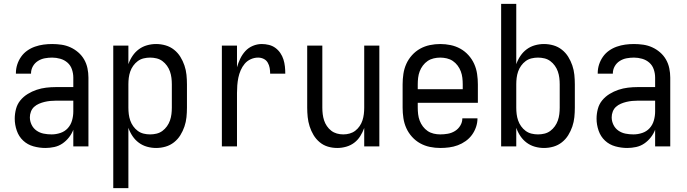

<svg xmlns="http://www.w3.org/2000/svg" viewBox="-20 -755 3540 990"><path d="M214 8Q183 8 152.5 -0.5Q122 -9 99.5 -30Q77 -51 66.5 -81.5Q56 -112 56 -143Q56 -168 62.5 -193Q69 -218 85 -237.5Q101 -257 123 -270.5Q145 -284 169 -292Q193 -300 218 -303Q243 -306 269 -306H358V-355Q358 -376 351 -397Q344 -418 328 -432Q312 -446 291 -452Q270 -458 249 -458Q230 -458 211 -454.5Q192 -451 175.5 -440.5Q159 -430 149.5 -413Q140 -396 140 -377V-375H62V-378Q62 -401 69 -422.5Q76 -444 89 -462.5Q102 -481 120.5 -494Q139 -507 160.5 -514.5Q182 -522 204 -525Q226 -528 249 -528Q273 -528 297 -524.5Q321 -521 343 -511Q365 -501 383.5 -485Q402 -469 414 -448Q426 -427 431 -403Q436 -379 436 -355V0H358V-86Q350 -65 335.5 -46.5Q321 -28 302 -15Q283 -2 260 3Q237 8 214 8ZM246 -62Q269 -62 291.5 -69.5Q314 -77 329.5 -94Q345 -111 351.5 -134Q358 -157 358 -180V-236H269Q254 -236 239 -234.5Q224 -233 209.5 -229.5Q195 -226 181 -220Q167 -214 156 -204Q145 -194 139.5 -179.5Q134 -165 134 -150Q134 -130 143 -111.5Q152 -93 168.5 -81.5Q185 -70 205 -66Q225 -62 246 -62Z M564 215V-520H642V-424Q650 -447 663.5 -467Q677 -487 696 -501Q715 -515 738 -521.5Q761 -528 785 -528Q810 -528 834 -521Q858 -514 877.5 -498.5Q897 -483 910 -462Q923 -441 931 -417.5Q939 -394 941.5 -369.5Q944 -345 944 -320V-200Q944 -175 941.5 -150.5Q939 -126 931 -102.5Q923 -79 910 -58Q897 -37 877.5 -21.5Q858 -6 834 1Q810 8 785 8Q761 8 738 1.5Q715 -5 696 -19Q677 -33 663.5 -53Q650 -73 642 -96V215ZM754 -62Q771 -62 787.5 -66Q804 -70 817.5 -80Q831 -90 841 -104Q851 -118 856.5 -134Q862 -150 864 -166.5Q866 -183 866 -200V-320Q866 -337 864 -353.5Q862 -370 856.5 -386Q851 -402 841 -416Q831 -430 817.5 -440Q804 -450 787.5 -454Q771 -458 754 -458Q737 -458 720.5 -454Q704 -450 690.5 -440Q677 -430 667 -416Q657 -402 651.5 -386Q646 -370 644 -353.5Q642 -337 642 -320V-200Q642 -183 644 -166.5Q646 -150 651.5 -134Q657 -118 667 -104Q677 -90 690.5 -80Q704 -70 720.5 -66Q737 -62 754 -62Z M1124 0V-520H1202V-408Q1208 -430 1218.5 -452Q1229 -474 1245 -491.5Q1261 -509 1283.5 -518.5Q1306 -528 1330 -528Q1348 -528 1366.5 -523.5Q1385 -519 1400 -508Q1415 -497 1425.5 -481.5Q1436 -466 1441.5 -448.5Q1447 -431 1449 -412.5Q1451 -394 1451 -375H1373Q1373 -390 1370.5 -404.5Q1368 -419 1360.5 -432Q1353 -445 1339.5 -451.5Q1326 -458 1311 -458Q1291 -458 1272.5 -449.5Q1254 -441 1241.5 -426Q1229 -411 1221 -392.5Q1213 -374 1209 -354.5Q1205 -335 1203.5 -315Q1202 -295 1202 -276V0Z M1719 8Q1694 8 1670.5 1Q1647 -6 1628 -22Q1609 -38 1596.5 -59Q1584 -80 1576.5 -103.5Q1569 -127 1566.5 -151.5Q1564 -176 1564 -200V-520H1642V-200Q1642 -183 1644 -166.5Q1646 -150 1651 -134.5Q1656 -119 1665.5 -105Q1675 -91 1688 -81Q1701 -71 1717 -66.5Q1733 -62 1750 -62Q1767 -62 1783 -66.5Q1799 -71 1812 -81Q1825 -91 1834.5 -105Q1844 -119 1849 -134.5Q1854 -150 1856 -166.5Q1858 -183 1858 -200V-520H1936V0H1858V-95Q1850 -73 1837.5 -53Q1825 -33 1806.5 -19Q1788 -5 1765 1.5Q1742 8 1719 8Z M2250 8Q2223 8 2196.5 2.5Q2170 -3 2146.5 -16Q2123 -29 2104.5 -49.5Q2086 -70 2075 -94.5Q2064 -119 2060 -146Q2056 -173 2056 -200V-320Q2056 -347 2060 -374Q2064 -401 2075 -425.5Q2086 -450 2104.5 -470.5Q2123 -491 2146.5 -504Q2170 -517 2196.5 -522.5Q2223 -528 2250 -528Q2277 -528 2303.5 -522.5Q2330 -517 2353.5 -504Q2377 -491 2395.5 -470.5Q2414 -450 2425 -425.5Q2436 -401 2440 -374Q2444 -347 2444 -320V-225H2134V-200Q2134 -183 2136 -166Q2138 -149 2144 -133Q2150 -117 2160.5 -103Q2171 -89 2185 -79.5Q2199 -70 2216 -66Q2233 -62 2250 -62Q2270 -62 2289.5 -65.5Q2309 -69 2326 -79.5Q2343 -90 2353.5 -107.5Q2364 -125 2364 -145H2442Q2442 -122 2434.5 -100Q2427 -78 2413.5 -59.5Q2400 -41 2381 -27.5Q2362 -14 2340.5 -6Q2319 2 2296 5Q2273 8 2250 8ZM2366 -295V-320Q2366 -337 2364 -354Q2362 -371 2356 -387Q2350 -403 2339.5 -417Q2329 -431 2315 -440.5Q2301 -450 2284 -454Q2267 -458 2250 -458Q2233 -458 2216 -454Q2199 -450 2185 -440.5Q2171 -431 2160.5 -417Q2150 -403 2144 -387Q2138 -371 2136 -354Q2134 -337 2134 -320V-295Z M2785 8Q2761 8 2738 1.5Q2715 -5 2696 -19Q2677 -33 2663.5 -53Q2650 -73 2642 -96V0H2564V-735H2642V-424Q2650 -447 2663.5 -467Q2677 -487 2696 -501Q2715 -515 2738 -521.5Q2761 -528 2785 -528Q2810 -528 2834 -521Q2858 -514 2877.5 -498.5Q2897 -483 2910 -462Q2923 -441 2931 -417.5Q2939 -394 2941.5 -369.5Q2944 -345 2944 -320V-200Q2944 -175 2941.5 -150.5Q2939 -126 2931 -102.5Q2923 -79 2910 -58Q2897 -37 2877.5 -21.5Q2858 -6 2834 1Q2810 8 2785 8ZM2754 -62Q2771 -62 2787.5 -66Q2804 -70 2817.5 -80Q2831 -90 2841 -104Q2851 -118 2856.5 -134Q2862 -150 2864 -166.5Q2866 -183 2866 -200V-320Q2866 -337 2864 -353.5Q2862 -370 2856.5 -386Q2851 -402 2841 -416Q2831 -430 2817.5 -440Q2804 -450 2787.5 -454Q2771 -458 2754 -458Q2737 -458 2720.5 -454Q2704 -450 2690.5 -440Q2677 -430 2667 -416Q2657 -402 2651.5 -386Q2646 -370 2644 -353.5Q2642 -337 2642 -320V-200Q2642 -183 2644 -166.5Q2646 -150 2651.5 -134Q2657 -118 2667 -104Q2677 -90 2690.5 -80Q2704 -70 2720.5 -66Q2737 -62 2754 -62Z M3214 8Q3183 8 3152.5 -0.5Q3122 -9 3099.5 -30Q3077 -51 3066.5 -81.5Q3056 -112 3056 -143Q3056 -168 3062.5 -193Q3069 -218 3085 -237.5Q3101 -257 3123 -270.5Q3145 -284 3169 -292Q3193 -300 3218 -303Q3243 -306 3269 -306H3358V-355Q3358 -376 3351 -397Q3344 -418 3328 -432Q3312 -446 3291 -452Q3270 -458 3249 -458Q3230 -458 3211 -454.5Q3192 -451 3175.5 -440.5Q3159 -430 3149.5 -413Q3140 -396 3140 -377V-375H3062V-378Q3062 -401 3069 -422.5Q3076 -444 3089 -462.5Q3102 -481 3120.5 -494Q3139 -507 3160.5 -514.5Q3182 -522 3204 -525Q3226 -528 3249 -528Q3273 -528 3297 -524.5Q3321 -521 3343 -511Q3365 -501 3383.5 -485Q3402 -469 3414 -448Q3426 -427 3431 -403Q3436 -379 3436 -355V0H3358V-86Q3350 -65 3335.5 -46.5Q3321 -28 3302 -15Q3283 -2 3260 3Q3237 8 3214 8ZM3246 -62Q3269 -62 3291.5 -69.5Q3314 -77 3329.5 -94Q3345 -111 3351.5 -134Q3358 -157 3358 -180V-236H3269Q3254 -236 3239 -234.5Q3224 -233 3209.5 -229.5Q3195 -226 3181 -220Q3167 -214 3156 -204Q3145 -194 3139.5 -179.5Q3134 -165 3134 -150Q3134 -130 3143 -111.5Q3152 -93 3168.5 -81.5Q3185 -70 3205 -66Q3225 -62 3246 -62Z"/></svg>

Font: Iosevka
Style: Regular
Weight: 400
Monospace: yes
Designer: Belleve Invis
Foundry: Belleve Invis
Version: Version 33.2.3; ttfautohint (v1.8.4)